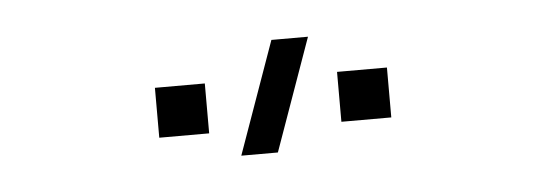

<svg xmlns="http://www.w3.org/2000/svg" viewBox="-26 -813 653 230"><g transform="rotate(-5 300.0 -697.5)"><path d="M301 -630H257L305 -765H349ZM380 -660V-720H440V-660ZM161 -660V-720H221V-660Z"/></g></svg>

Font: Vela Sans ExtLt
Style: Regular
Weight: 200
Designer: Principal design: Mikhail Sharanda - project Manrope.
Design modification: Ravid Balaliev
Foundry: Mikhail Sharanda
Version: Version 1.001